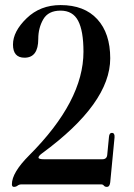

<svg xmlns="http://www.w3.org/2000/svg" viewBox="-20 -727 528 757"><path d="M26.9 -0.5Q26.9 -46.4 95.2 -114.7Q309.1 -328.6 309.1 -522.9Q309.1 -605 288.1 -645Q267.1 -685.1 218.8 -685.1Q170.4 -685.1 150.6 -650.9Q130.9 -616.7 130.9 -573.7Q130.9 -499.5 76.7 -499.5Q31.2 -499.5 31.2 -551.3Q31.2 -603 85 -655Q138.7 -707 218.8 -707Q312.5 -707 363.5 -651.4Q414.6 -595.7 414.6 -497.1Q414.6 -319.8 146.5 -123Q131.8 -112.3 131.8 -105.7Q131.8 -99.1 153.8 -99.1H383.3Q401.4 -99.1 402.8 -116.7L409.7 -187.5Q411.1 -203.1 420.9 -203.1Q433.1 -203.1 431.6 -185.1L414.6 -8.3Q412.6 9.8 401.4 9.8Q393.6 9.8 389.6 4.9Q385.7 0 379.4 0H64.5Q55.7 0 49.3 4.9Q43 9.8 34.9 9.8Q26.9 9.8 26.9 -0.5Z"/></svg>

Font: UnifrakturMaguntia19
Style: Book
Weight: 400
Designer: j. 'mach' wust, Gerrit Ansmann, Georg Duffner, based on a font by Peter Wiegel, original typeface by Carl Albert Fahrenw
Version: Version 2017-03-19